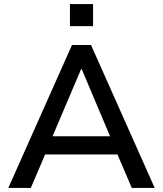

<svg xmlns="http://www.w3.org/2000/svg" viewBox="-20 -927 803 947"><path d="M21 0 335 -705H429L743 0H630L545 -199L594 -165H168L217 -199L132 0ZM380 -586 229 -231 205 -255H558L533 -231L383 -586ZM325 -798V-907H439V-798Z"/></svg>

Font: Nunito Sans 9pt SemiBold
Style: Regular
Weight: 600
Version: Version 3.101;gftools[0.9.27]